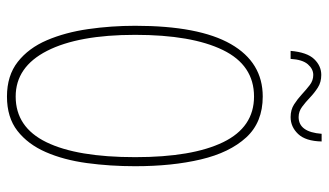

<svg xmlns="http://www.w3.org/2000/svg" viewBox="-216 -810 943 551"><g transform="rotate(90 255.5 -534.5)"><path d="M457 -451Q457 -379 448 -312.5Q439 -246 416.5 -194.5Q394 -143 355.5 -113Q317 -83 257 -83Q197 -83 157.5 -114Q118 -145 95.5 -197.5Q73 -250 63.5 -316Q54 -382 54 -451Q54 -634 106.5 -725.5Q159 -817 257 -817Q331 -817 374.5 -769.5Q418 -722 437.5 -639.5Q457 -557 457 -451ZM80 -451Q80 -288 126 -198Q172 -108 257 -108Q345 -108 388 -196Q431 -284 431 -451Q431 -615 388 -703.5Q345 -792 257 -792Q167 -792 123.5 -702.5Q80 -613 80 -451ZM126 -897Q130 -944 149.5 -964.5Q169 -985 195 -985Q216 -985 231.5 -975Q247 -965 260 -952.5Q273 -940 286.5 -930Q300 -920 316 -920Q359 -920 364 -986H386Q385 -940 364.5 -918.5Q344 -897 316 -897Q295 -897 279.5 -907Q264 -917 250.5 -929.5Q237 -942 224 -952Q211 -962 195 -962Q178 -962 164.5 -946.5Q151 -931 149 -897Z"/></g></svg>

Font: Noto Sans Kannada UI ExtraCondensed Thin
Style: Regular
Weight: 100
Width: 2
Designer: Jelle Bosma - Monotype Design Team
Foundry: Monotype Imaging Inc.
Version: Version 2.005; ttfautohint (v1.8.4.7-5d5b)